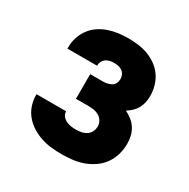

<svg xmlns="http://www.w3.org/2000/svg" viewBox="-128 -644 756 769"><g transform="rotate(30 250.0 -260.0)"><path d="M253 8Q229 8 205 5.5Q181 3 158 -4.5Q135 -12 114 -25Q93 -38 77.5 -56.5Q62 -75 54 -98Q46 -121 46 -145V-150H183V-149Q183 -137 190.5 -128Q198 -119 208.5 -114Q219 -109 230 -107.5Q241 -106 253 -106Q266 -106 278.5 -108.5Q291 -111 301.5 -118Q312 -125 317.5 -136.5Q323 -148 323 -161Q323 -173 316.5 -184.5Q310 -196 299 -202.5Q288 -209 275.5 -211Q263 -213 250 -213H192V-327H250Q260 -327 270 -329Q280 -331 289 -336Q298 -341 302.5 -350.5Q307 -360 307 -370Q307 -380 303 -389Q299 -398 291 -404Q283 -410 273 -412Q263 -414 253 -414Q243 -414 233.5 -412Q224 -410 216 -404.5Q208 -399 203.5 -390.5Q199 -382 199 -372V-370H62V-377Q62 -400 69 -422Q76 -444 89.5 -462.5Q103 -481 122 -494Q141 -507 163 -514.5Q185 -522 207.5 -525Q230 -528 253 -528Q276 -528 299.5 -525Q323 -522 344.5 -514Q366 -506 385.5 -492Q405 -478 418 -459Q431 -440 437.5 -417.5Q444 -395 444 -371Q444 -356 441 -341.5Q438 -327 431 -314Q424 -301 413 -290.5Q402 -280 389 -272Q405 -264 419 -253Q433 -242 442.5 -227Q452 -212 456 -194.5Q460 -177 460 -159Q460 -134 453 -109.5Q446 -85 431.5 -64.5Q417 -44 396 -29.5Q375 -15 351.5 -6.5Q328 2 303 5Q278 8 253 8Z"/></g></svg>

Font: Iosevka Term Curly Heavy
Style: Regular
Weight: 900
Designer: Belleve Invis
Foundry: Belleve Invis
Version: Version 32.3.0